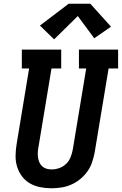

<svg xmlns="http://www.w3.org/2000/svg" viewBox="-20 -1001 653 1029"><path d="M255 8Q225 8 195 2Q165 -4 140 -18.5Q115 -33 97.5 -56.5Q80 -80 71.5 -108Q63 -136 63.5 -166.5Q64 -197 69 -228L136 -634H97V-735H308V-634H256L186 -212Q183 -198 182.5 -183.5Q182 -169 184 -155.5Q186 -142 191.5 -130Q197 -118 207 -109Q217 -100 230 -96.5Q243 -93 257 -93Q278 -93 298.5 -100.5Q319 -108 334.5 -123Q350 -138 358 -158Q366 -178 370 -199L442 -634H403V-735H613V-634H562L487 -182Q482 -156 473 -130Q464 -104 447.5 -81Q431 -58 408.5 -40Q386 -22 360.5 -11Q335 0 308 4Q281 8 255 8ZM270 -790 194 -864 348 -981H464L575 -858L485 -796L397 -915Z"/></svg>

Font: Iosevka Curly Slab ExObl
Style: Bold
Weight: 700
Width: 7
Italic angle: -9°
Monospace: yes
Designer: Belleve Invis
Foundry: Belleve Invis
Version: Version 11.0.0; ttfautohint (v1.8.3)